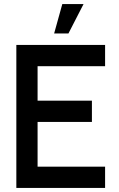

<svg xmlns="http://www.w3.org/2000/svg" viewBox="-20 -920 584 940"><path d="M60 0V-700H494.5V-596H164V-427H430V-323H164V-104H494.5V0ZM245 -756 285 -900H389L315 -756Z"/></svg>

Font: Urbanist SemiBold
Style: Regular
Weight: 600
Designer: Corey Hu
Foundry: Corey Hu
Version: Version 1.321; ttfautohint (v1.8.4.7-5d5b)